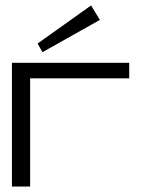

<svg xmlns="http://www.w3.org/2000/svg" viewBox="-20 -686 586 706"><path d="M23.9 -455.1H455.1V-397.9H90.8V0H23.9ZM347.2 -612.8 136.2 -494.1 118.2 -525.9 314.9 -666Z"/></svg>

Font: Anonymous Pro
Style: Regular
Weight: 400
Monospace: yes
Designer: Mark Simonson
Version: Version 1.002